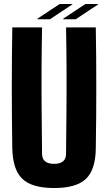

<svg xmlns="http://www.w3.org/2000/svg" viewBox="-20 -938 545 968"><path d="M253 10Q141 10 92.5 -36.5Q44 -83 42 -191Q37 -496 42 -800H192Q190 -700 189.5 -590.5Q189 -481 190 -372.5Q191 -264 192 -163Q192 -112 253 -112Q313 -112 313 -163Q314 -264 315 -372.5Q316 -481 315.5 -590.5Q315 -700 313 -800H463Q468 -496 463 -191Q462 -83 413.5 -36.5Q365 10 253 10ZM362 -841H299V-844L411 -918H475V-916ZM169 -841V-844L281 -918H345V-916L232 -841Z"/></svg>

Font: Big Shoulders Display Black
Style: Regular
Weight: 900
Designer: Patric King
Foundry: XO Type Co
Version: Version 1.000; ttfautohint (v1.8.2)